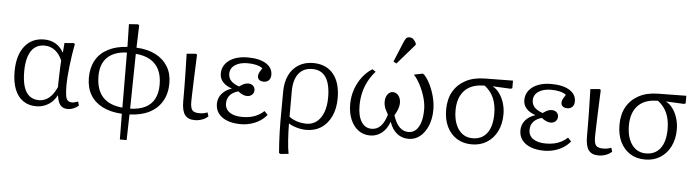

<svg xmlns="http://www.w3.org/2000/svg" viewBox="-55 -1046 5539 1525"><g transform="rotate(5 2714.0 -284.0)"><path d="M248 14Q187 14 143 -17Q99 -48 76.5 -106Q54 -164 54 -246Q54 -374 110.5 -447Q167 -520 266 -520Q318 -520 357.5 -497Q397 -474 421 -430H423L429 -506L501 -512L512 -506Q504 -464 497 -418.5Q490 -373 485 -328.5Q480 -284 477 -244.5Q474 -205 474 -174Q474 -122 478.5 -93Q483 -64 495.5 -52.5Q508 -41 530 -41Q538 -41 550 -44Q562 -47 577 -52L587 -22Q571 -6 547 4Q523 14 499 14Q461 14 441 -10.5Q421 -35 414 -87H412Q396 -55 371 -32.5Q346 -10 314.5 2Q283 14 248 14ZM266 -36Q311 -36 346.5 -65Q382 -94 408 -153Q408 -173 408.5 -198Q409 -223 410 -252Q411 -281 412 -310Q413 -339 415 -365Q394 -416 357 -444Q320 -472 273 -472Q226 -472 194.5 -447Q163 -422 146.5 -373Q130 -324 130 -252Q130 -181 145 -132.5Q160 -84 191 -60Q222 -36 266 -36Z M934 219 932 14Q841 9 777 -23.5Q713 -56 679.5 -113Q646 -170 646 -249Q646 -329 679 -388Q712 -447 776 -480.5Q840 -514 930 -519L926 -700L996 -705L1008 -699L1002 -519Q1091 -515 1154.5 -482.5Q1218 -450 1252.5 -393.5Q1287 -337 1287 -261Q1287 -177 1251.5 -116.5Q1216 -56 1151 -22.5Q1086 11 993 14L988 219ZM932 -35 930 -474Q829 -470 775 -418Q721 -366 721 -269Q721 -161 774 -102.5Q827 -44 932 -35ZM994 -32Q1065 -34 1113.5 -58Q1162 -82 1186.5 -128.5Q1211 -175 1211 -242Q1211 -312 1187.5 -360.5Q1164 -409 1117.5 -436.5Q1071 -464 1001 -470Z M1513 14Q1458 14 1433.5 -19.5Q1409 -53 1409 -128Q1409 -153 1409 -184Q1409 -215 1408.5 -250Q1408 -285 1407.5 -320.5Q1407 -356 1406 -390.5Q1405 -425 1404.5 -455Q1404 -485 1403 -506L1475 -512L1486 -506Q1485 -472 1483 -429.5Q1481 -387 1479.5 -342Q1478 -297 1476.5 -255.5Q1475 -214 1474 -181Q1473 -148 1473 -130Q1473 -80 1488 -62Q1503 -44 1544 -44Q1563 -44 1577 -46.5Q1591 -49 1609 -56L1619 -26Q1608 -14 1591 -5Q1574 4 1554 9Q1534 14 1513 14Z M1878 14Q1817 14 1771.5 -3.5Q1726 -21 1701.5 -53.5Q1677 -86 1677 -131Q1677 -176 1705.5 -210.5Q1734 -245 1784 -261V-262Q1737 -278 1712 -306Q1687 -334 1687 -373Q1687 -417 1712.5 -450Q1738 -483 1783.5 -501Q1829 -519 1890 -519Q1982 -519 2035 -486.5Q2088 -454 2088 -397Q2088 -370 2073 -354Q2058 -338 2033 -338Q2010 -338 1996.5 -348.5Q1983 -359 1983 -378Q1983 -386 1985.5 -394.5Q1988 -403 1994.5 -414.5Q2001 -426 2012 -443Q1993 -458 1962.5 -465.5Q1932 -473 1893 -473Q1830 -473 1792 -447Q1754 -421 1754 -377Q1754 -344 1775.5 -321Q1797 -298 1841 -283Q1864 -300 1880 -306.5Q1896 -313 1912 -313Q1935 -313 1950 -299.5Q1965 -286 1965 -264Q1965 -242 1949.5 -227.5Q1934 -213 1910 -213Q1894 -213 1876 -220.5Q1858 -228 1838 -244Q1795 -232 1772 -206Q1749 -180 1749 -141Q1749 -95 1785.5 -69.5Q1822 -44 1888 -44Q1924 -44 1955 -51Q1986 -58 2012 -72Q2038 -86 2059 -106L2086 -78Q2063 -49 2030.5 -28.5Q1998 -8 1959.5 3Q1921 14 1878 14Z M2215 222 2203 216Q2200 184 2197.5 141Q2195 98 2193.5 52.5Q2192 7 2192 -32L2193 -272Q2193 -347 2219.5 -403Q2246 -459 2295.5 -489.5Q2345 -520 2411 -520Q2515 -520 2572 -451.5Q2629 -383 2629 -258Q2629 -176 2600.5 -114.5Q2572 -53 2521 -19.5Q2470 14 2401 14Q2379 14 2352 9Q2325 4 2301.5 -5Q2278 -14 2263 -24H2261Q2261 7 2262.5 40Q2264 73 2266 106Q2268 139 2271.5 167.5Q2275 196 2279 216ZM2399 -35Q2446 -35 2480.5 -62Q2515 -89 2534 -139Q2553 -189 2553 -257Q2553 -364 2517 -418Q2481 -472 2409 -472Q2338 -472 2299.5 -422.5Q2261 -373 2261 -281V-79Q2276 -66 2298.5 -56Q2321 -46 2347 -40.5Q2373 -35 2399 -35Z M2910 14Q2857 14 2817 -15.5Q2777 -45 2754.5 -98Q2732 -151 2732 -220Q2732 -280 2750.5 -335.5Q2769 -391 2803 -436.5Q2837 -482 2884 -512L2911 -494Q2877 -456 2853.5 -411.5Q2830 -367 2818.5 -318Q2807 -269 2807 -215Q2807 -133 2836.5 -86.5Q2866 -40 2918 -40Q2960 -40 2989.5 -70Q3019 -100 3038 -163Q3026 -183 3018 -200Q3010 -217 3006.5 -232.5Q3003 -248 3003 -263Q3003 -299 3020 -322Q3037 -345 3062 -345Q3089 -345 3107 -322Q3125 -299 3125 -263Q3125 -254 3123.5 -245.5Q3122 -237 3119.5 -227.5Q3117 -218 3113 -208Q3109 -198 3103 -186.5Q3097 -175 3090 -163Q3110 -100 3140.5 -70Q3171 -40 3212 -40Q3246 -40 3270.5 -62.5Q3295 -85 3308 -127.5Q3321 -170 3321 -229Q3321 -272 3307.5 -320.5Q3294 -369 3270.5 -416Q3247 -463 3216 -498L3285 -512L3297 -505Q3326 -473 3347.5 -427.5Q3369 -382 3381.5 -332Q3394 -282 3394 -233Q3394 -162 3371 -106Q3348 -50 3308.5 -18Q3269 14 3217 14Q3164 14 3125 -17Q3086 -48 3066 -106H3063Q3051 -70 3028 -42.5Q3005 -15 2975 -0.5Q2945 14 2910 14ZM3070 -574 3045 -587 3111 -747Q3120 -769 3129 -779.5Q3138 -790 3155 -790Q3172 -790 3184.5 -780Q3197 -770 3209 -747V-734Z M3721 14Q3652 14 3601.5 -18Q3551 -50 3523 -107.5Q3495 -165 3495 -243Q3495 -327 3529 -387Q3563 -447 3626.5 -481Q3690 -515 3778 -516L4004 -519V-459L3992 -453L3849 -460V-458Q3879 -443 3902.5 -410Q3926 -377 3939 -334.5Q3952 -292 3952 -245Q3952 -169 3923 -110.5Q3894 -52 3842 -19Q3790 14 3721 14ZM3723 -35Q3798 -35 3838.5 -89Q3879 -143 3879 -242Q3879 -316 3855.5 -369.5Q3832 -423 3783 -460L3767 -459Q3672 -456 3621 -400Q3570 -344 3570 -244Q3570 -180 3589 -133Q3608 -86 3642 -60.5Q3676 -35 3723 -35Z M4298 14Q4237 14 4191.5 -3.5Q4146 -21 4121.5 -53.5Q4097 -86 4097 -131Q4097 -176 4125.5 -210.5Q4154 -245 4204 -261V-262Q4157 -278 4132 -306Q4107 -334 4107 -373Q4107 -417 4132.5 -450Q4158 -483 4203.5 -501Q4249 -519 4310 -519Q4402 -519 4455 -486.5Q4508 -454 4508 -397Q4508 -370 4493 -354Q4478 -338 4453 -338Q4430 -338 4416.5 -348.5Q4403 -359 4403 -378Q4403 -386 4405.5 -394.5Q4408 -403 4414.5 -414.5Q4421 -426 4432 -443Q4413 -458 4382.5 -465.5Q4352 -473 4313 -473Q4250 -473 4212 -447Q4174 -421 4174 -377Q4174 -344 4195.5 -321Q4217 -298 4261 -283Q4284 -300 4300 -306.5Q4316 -313 4332 -313Q4355 -313 4370 -299.5Q4385 -286 4385 -264Q4385 -242 4369.5 -227.5Q4354 -213 4330 -213Q4314 -213 4296 -220.5Q4278 -228 4258 -244Q4215 -232 4192 -206Q4169 -180 4169 -141Q4169 -95 4205.5 -69.5Q4242 -44 4308 -44Q4344 -44 4375 -51Q4406 -58 4432 -72Q4458 -86 4479 -106L4506 -78Q4483 -49 4450.5 -28.5Q4418 -8 4379.5 3Q4341 14 4298 14Z M4732 14Q4677 14 4652.5 -19.5Q4628 -53 4628 -128Q4628 -153 4628 -184Q4628 -215 4627.5 -250Q4627 -285 4626.5 -320.5Q4626 -356 4625 -390.5Q4624 -425 4623.5 -455Q4623 -485 4622 -506L4694 -512L4705 -506Q4704 -472 4702 -429.5Q4700 -387 4698.5 -342Q4697 -297 4695.5 -255.5Q4694 -214 4693 -181Q4692 -148 4692 -130Q4692 -80 4707 -62Q4722 -44 4763 -44Q4782 -44 4796 -46.5Q4810 -49 4828 -56L4838 -26Q4827 -14 4810 -5Q4793 4 4773 9Q4753 14 4732 14Z M5103 14Q5034 14 4983.5 -18Q4933 -50 4905 -107.5Q4877 -165 4877 -243Q4877 -327 4911 -387Q4945 -447 5008.5 -481Q5072 -515 5160 -516L5386 -519V-459L5374 -453L5231 -460V-458Q5261 -443 5284.5 -410Q5308 -377 5321 -334.5Q5334 -292 5334 -245Q5334 -169 5305 -110.5Q5276 -52 5224 -19Q5172 14 5103 14ZM5105 -35Q5180 -35 5220.5 -89Q5261 -143 5261 -242Q5261 -316 5237.5 -369.5Q5214 -423 5165 -460L5149 -459Q5054 -456 5003 -400Q4952 -344 4952 -244Q4952 -180 4971 -133Q4990 -86 5024 -60.5Q5058 -35 5105 -35Z"/></g></svg>

Font: Literata 18pt Light
Style: Regular
Weight: 300
Designer: Latin by Veronika Burian and Jose Scaglione. Greek by Irene Vlachou. Cyrillic by Vera Evstafieva.
Foundry: TypeTogether
Version: Version 3.103;gftools[0.9.29]